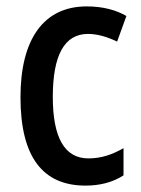

<svg xmlns="http://www.w3.org/2000/svg" viewBox="-20 -570 440 600"><path d="M247 10C292 10 332 0 366 -22V-107C331 -87 297 -75 256 -75C182 -75 145 -140 145 -267C145 -397 181 -464 255 -464C284 -464 315 -455 346 -440L375 -520C344 -538 303 -550 251 -550C116 -550 44 -447 44 -266C44 -79 114 10 247 10Z"/></svg>

Font: Noto Sans Gujarati Condensed Medium
Style: Regular
Weight: 500
Width: 3
Designer: Jelle Bosma - Monotype Design Team, Universal Thirst
Foundry: Monotype Imaging Inc.
Version: Version 2.106